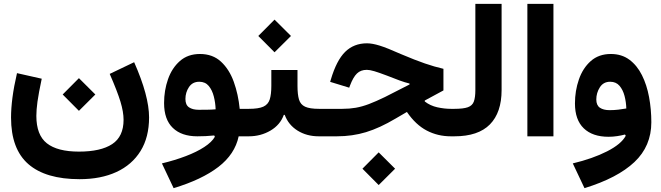

<svg xmlns="http://www.w3.org/2000/svg" viewBox="-20 -705 3421 993"><path d="M304.2 -216.3 388.2 -300.8 473.1 -216.3 388.2 -131.8ZM547.4 -322.8 673.8 -383.3Q751 -209 751 -97.7Q751 4.9 706.8 76.2Q662.6 147.5 582 184.6Q501.5 221.7 391.6 221.7Q216.3 221.7 126.7 143.8Q37.1 65.9 37.1 -97.2Q37.1 -143.6 44.4 -200.4Q51.8 -257.3 67.9 -326.7L195.8 -297.9Q179.7 -221.7 173.8 -179.2Q168 -136.7 168 -105.5Q168 -6.8 222.4 36.1Q276.9 79.1 388.2 79.1Q501 79.1 560.1 40.3Q619.1 1.5 619.1 -85.4Q619.1 -126 603 -179.2Q586.9 -232.4 547.4 -322.8Z M1091.3 2.4 1087.9 -4.4Q1065.9 -2 1043.5 -1Q1021 0 1000.5 0Q918.9 0 873.8 -43.5Q828.6 -86.9 828.6 -171.9Q828.6 -237.3 848.9 -295.2Q869.1 -353 910.4 -389.4Q951.7 -425.8 1014.2 -425.8Q1080.1 -425.8 1123 -386Q1166 -346.2 1189.2 -281.5Q1212.4 -216.8 1219.7 -142.1H1248V0H1214.4Q1194.8 92.8 1109.4 158.4Q1023.9 224.1 877.9 268.1L817.4 140.1Q884.3 124 940.7 102.5Q997.1 81.1 1036.4 55.4Q1075.7 29.8 1091.3 2.4ZM1095.2 -139.6Q1094.2 -172.9 1085.9 -205.8Q1077.6 -238.8 1059.6 -260.5Q1041.5 -282.2 1010.7 -282.2Q975.6 -282.2 957.3 -254.6Q939 -227.1 939 -192.9Q939 -162.6 957.5 -149.9Q976.1 -137.2 1007.8 -137.2Q1029.3 -137.2 1051 -137.5Q1072.8 -137.7 1095.2 -139.6Z M1518.6 -261.2Q1518.6 -216.3 1526.4 -190.2Q1534.2 -164.1 1558.1 -153.1Q1582 -142.1 1629.9 -142.1H1651.9V0H1628.4Q1566.4 0 1519 -29.5Q1471.7 -59.1 1452.6 -110.8H1447.8Q1429.2 -59.1 1378.7 -29.5Q1328.1 0 1267.1 0H1248Q1237.3 0 1232.7 -17.1Q1228 -34.2 1228 -71.3Q1228 -108.9 1232.7 -125.5Q1237.3 -142.1 1248 -142.1H1267.1Q1316.9 -142.1 1341.8 -153.3Q1366.7 -164.6 1375 -190.7Q1383.3 -216.8 1383.3 -261.2V-342.8H1518.6ZM1315.9 -519 1399.9 -603.5 1484.9 -519 1399.9 -434.6Z M1854.5 167.5 1938.5 83 2023.4 167.5 1938.5 252ZM1877.9 -481Q1905.3 -481 1943.4 -469.2Q1981.4 -457.5 2054.7 -424.8Q2127.4 -394 2177 -377Q2226.6 -359.9 2273.4 -349.1V-237.3L2176.8 -185.1V-180.2Q2205.1 -158.2 2241.7 -150.1Q2278.3 -142.1 2312 -142.1H2330.1V0H2311.5Q2244.1 0 2187 -29.8Q2129.9 -59.6 2084.5 -126L2025.9 -91.8Q1943.8 -43 1873 -21.5Q1802.2 0 1722.7 0H1651.9Q1641.1 0 1636.5 -16.4Q1631.8 -32.7 1631.8 -71.3Q1631.8 -109.9 1636.5 -126Q1641.1 -142.1 1651.9 -142.1H1750.5Q1787.6 -142.1 1819.8 -147.7Q1852.1 -153.3 1887.7 -166.7Q1923.3 -180.2 1970.7 -203.1L2098.1 -268.1V-272.9Q2074.2 -278.8 2046.6 -288.8Q2019 -298.8 1982.4 -313.5Q1939.9 -329.6 1916 -336.7Q1892.1 -343.8 1877 -343.8Q1845.7 -343.8 1826.2 -325Q1806.6 -306.2 1790 -262.2L1786.1 -251.5L1687.5 -281.7L1690.9 -293Q1720.2 -392.6 1765.1 -436.8Q1810.1 -481 1877.9 -481Z M2330.1 -142.1Q2376.5 -142.1 2399.7 -150.4Q2422.9 -158.7 2430.7 -179.9Q2438.5 -201.2 2438.5 -239.3V-685.1H2574.2V-239.3Q2574.2 -123 2513.7 -61.5Q2453.1 0 2330.1 0Q2320.8 0 2315.2 -14.9Q2309.6 -29.8 2309.6 -71.3Q2309.6 -113.3 2315.2 -127.7Q2320.8 -142.1 2330.1 -142.1Z M2842.3 0H2707.5V-685.1H2842.3Z M3216.3 -2.9 3212.4 -9.3Q3194.3 -4.4 3171.9 -1Q3149.4 2.4 3127.4 2.4Q3044.4 2.4 2999 -41.5Q2953.6 -85.4 2953.6 -169.9Q2953.6 -235.4 2973.9 -293.9Q2994.1 -352.5 3035.4 -389.2Q3076.7 -425.8 3139.2 -425.8Q3195.3 -425.8 3235.1 -396.2Q3274.9 -366.7 3300 -316.4Q3325.2 -266.1 3336.9 -202.9Q3348.6 -139.6 3348.6 -72.8Q3348.6 50.8 3261 133.3Q3173.3 215.8 3002.9 268.1L2942.4 140.1Q3044.9 115.7 3119.4 77.9Q3193.8 40 3216.3 -2.9ZM3219.2 -144Q3218.3 -177.2 3210 -209Q3201.7 -240.7 3183.8 -261.5Q3166 -282.2 3135.7 -282.2Q3100.6 -282.2 3082.3 -253.4Q3064 -224.6 3064 -190.4Q3064 -160.6 3082.5 -147.9Q3101.1 -135.3 3132.8 -135.3Q3156.2 -135.3 3178 -137.9Q3199.7 -140.6 3219.2 -144Z"/></svg>

Font: Estedad-FD Bold
Style: Regular
Weight: 700
Designer: Amin Abedi
Version: Version 7.3